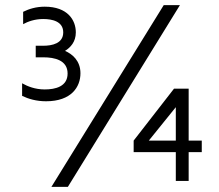

<svg xmlns="http://www.w3.org/2000/svg" viewBox="-20 -705 852 747"><path d="M233 -507C254 -520 275 -542 275 -579C275 -627 243 -679 154 -679C120 -679 92 -670 70 -659V-611C88 -621 115 -631 148 -631C183 -631 226 -622 226 -579C226 -536 183 -527 148 -527H119V-482H149C192 -482 243 -471 243 -419C243 -368 195 -357 154 -357C117 -357 87 -369 66 -381V-332C91 -320 122 -311 159 -311C258 -311 293 -367 293 -420C293 -469 261 -495 233 -507ZM714 -158V-360H657L500 -158V-113H664V-1H714V-113H765V-158H714ZM559 -158 664 -288V-158H559ZM617 -685 180 22H244L680 -685H617Z"/></svg>

Font: Maven Pro
Style: Medium
Weight: 500
Designer: Joe Prince
Foundry: Joe Prince
Version: Version 1.003